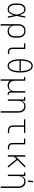

<svg xmlns="http://www.w3.org/2000/svg" viewBox="2348 -3136 1003 5740"><g transform="rotate(90 2850.0 -266.5)"><path d="M268 8Q241 8 214.5 1.5Q188 -5 166 -20Q144 -35 128 -57Q112 -79 102.5 -104.5Q93 -130 89.5 -156.5Q86 -183 86 -210V-310Q86 -337 89.5 -363.5Q93 -390 102.5 -415.5Q112 -441 128 -463Q144 -485 166 -500Q188 -515 214.5 -521.5Q241 -528 268 -528Q291 -528 312.5 -520Q334 -512 351 -497Q368 -482 380.5 -463.5Q393 -445 403 -424.5Q413 -404 420.5 -383Q428 -362 435 -341Q444 -385 452 -430Q460 -475 469 -520H512Q498 -456 484.5 -391.5Q471 -327 456 -263Q472 -198 485.5 -132Q499 -66 514 0H471Q462 -46 453.5 -92.5Q445 -139 436 -185Q429 -163 421.5 -141.5Q414 -120 404 -99.5Q394 -79 381.5 -59.5Q369 -40 352 -24.5Q335 -9 313 -0.5Q291 8 268 8ZM268 -30Q293 -30 315 -43.5Q337 -57 351.5 -77.5Q366 -98 376 -120.5Q386 -143 394 -167Q402 -191 408 -215Q414 -239 419 -263Q414 -287 407.5 -310.5Q401 -334 393.5 -357.5Q386 -381 376 -403Q366 -425 351 -444.5Q336 -464 314.5 -477Q293 -490 268 -490Q247 -490 226 -484Q205 -478 188 -465Q171 -452 159 -433.5Q147 -415 140.5 -394.5Q134 -374 131.5 -352.5Q129 -331 129 -310V-210Q129 -189 131.5 -167.5Q134 -146 140.5 -125.5Q147 -105 159 -86.5Q171 -68 188 -55Q205 -42 226 -36Q247 -30 268 -30Z M702 215V-310Q702 -338 706.5 -366Q711 -394 722 -419.5Q733 -445 751 -466.5Q769 -488 793 -502.5Q817 -517 845 -522.5Q873 -528 901 -528Q929 -528 957 -522.5Q985 -517 1010 -503Q1035 -489 1054 -467.5Q1073 -446 1085 -420.5Q1097 -395 1101.5 -366.5Q1106 -338 1106 -310V-210Q1106 -183 1102 -155.5Q1098 -128 1087.5 -102.5Q1077 -77 1060 -55Q1043 -33 1019.5 -18.5Q996 -4 969 2Q942 8 914 8Q887 8 859.5 1.5Q832 -5 809.5 -20Q787 -35 770.5 -57.5Q754 -80 745 -106V215ZM901 -30Q924 -30 946.5 -35Q969 -40 989 -52Q1009 -64 1023.5 -81.5Q1038 -99 1047 -120Q1056 -141 1059.5 -164Q1063 -187 1063 -210V-310Q1063 -333 1059.5 -356Q1056 -379 1047.5 -400Q1039 -421 1024 -438.5Q1009 -456 989 -468Q969 -480 946.5 -485Q924 -490 901 -490Q878 -490 856 -485Q834 -480 815 -468Q796 -456 782 -437.5Q768 -419 759.5 -398Q751 -377 748 -355Q745 -333 745 -310V-210Q745 -187 748 -165Q751 -143 759.5 -122Q768 -101 782 -83Q796 -65 815 -52.5Q834 -40 856 -35Q878 -30 901 -30Z M1538 0Q1520 0 1502 -3Q1484 -6 1468 -14Q1452 -22 1439 -35Q1426 -48 1418 -64Q1410 -80 1407 -98Q1404 -116 1404 -134V-482H1274V-520H1446V-134Q1446 -115 1451 -96.5Q1456 -78 1469 -64Q1482 -50 1500.5 -44Q1519 -38 1538 -38H1597V0Z M1950 8Q1921 8 1893 -3Q1865 -14 1844 -35Q1823 -56 1809 -82Q1795 -108 1785 -135.5Q1775 -163 1768.5 -192Q1762 -221 1758.5 -250Q1755 -279 1753.5 -308.5Q1752 -338 1752 -368Q1752 -397 1753.5 -426.5Q1755 -456 1758.5 -485Q1762 -514 1768.5 -543Q1775 -572 1785 -599.5Q1795 -627 1809 -653Q1823 -679 1844 -700Q1865 -721 1893 -732Q1921 -743 1950 -743Q1979 -743 2007 -732Q2035 -721 2056 -700Q2077 -679 2091 -653Q2105 -627 2115 -599.5Q2125 -572 2131.5 -543Q2138 -514 2141.5 -485Q2145 -456 2146.5 -426.5Q2148 -397 2148 -368Q2148 -338 2146.5 -308.5Q2145 -279 2141.5 -250Q2138 -221 2131.5 -192Q2125 -163 2115 -135.5Q2105 -108 2091 -82Q2077 -56 2056 -35Q2035 -14 2007 -3Q1979 8 1950 8ZM2105 -387Q2105 -411 2103.5 -435.5Q2102 -460 2099 -484Q2096 -508 2091 -531.5Q2086 -555 2079 -578.5Q2072 -602 2061 -624Q2050 -646 2034.5 -664.5Q2019 -683 1996.5 -694Q1974 -705 1950 -705Q1926 -705 1903.5 -694Q1881 -683 1865.5 -664.5Q1850 -646 1839 -624Q1828 -602 1821 -578.5Q1814 -555 1809 -531.5Q1804 -508 1801 -484Q1798 -460 1796.5 -435.5Q1795 -411 1795 -387ZM1950 -30Q1974 -30 1996.5 -41Q2019 -52 2034.5 -70.5Q2050 -89 2061 -111Q2072 -133 2079 -156.5Q2086 -180 2091 -203.5Q2096 -227 2099 -251Q2102 -275 2103.5 -299.5Q2105 -324 2105 -348H1795Q1795 -324 1796.5 -299.5Q1798 -275 1801 -251Q1804 -227 1809 -203.5Q1814 -180 1821 -156.5Q1828 -133 1839 -111Q1850 -89 1865.5 -70.5Q1881 -52 1903.5 -41Q1926 -30 1950 -30Z M2352 215V-482H2287V-520H2395V-210Q2395 -188 2398 -165.5Q2401 -143 2409 -122Q2417 -101 2431 -83Q2445 -65 2464 -52.5Q2483 -40 2505.5 -35Q2528 -30 2550 -30Q2572 -30 2594.5 -35Q2617 -40 2636 -52.5Q2655 -65 2669 -83Q2683 -101 2691 -122Q2699 -143 2702 -165.5Q2705 -188 2705 -210V-520H2748V-82Q2748 -71 2751 -61Q2754 -51 2761 -44Q2768 -37 2778.5 -33.5Q2789 -30 2799 -30H2813V8H2799Q2780 8 2762 3Q2744 -2 2730.5 -14.5Q2717 -27 2711 -45Q2705 -63 2705 -82V-106Q2696 -81 2679.5 -58.5Q2663 -36 2640.5 -20.5Q2618 -5 2591 1.5Q2564 8 2537 8Q2516 8 2496 4.5Q2476 1 2457.5 -7Q2439 -15 2423 -28Q2407 -41 2395 -57V215Z M3305 215V-310Q3305 -332 3302 -354.5Q3299 -377 3291 -398Q3283 -419 3269 -437Q3255 -455 3236 -467.5Q3217 -480 3194.5 -485Q3172 -490 3150 -490Q3128 -490 3105.5 -485Q3083 -480 3064 -467.5Q3045 -455 3031 -437Q3017 -419 3009 -398Q3001 -377 2998 -354.5Q2995 -332 2995 -310V0H2952V-482H2887V-520H2995V-414Q3004 -439 3020.5 -461.5Q3037 -484 3059.5 -499.5Q3082 -515 3109 -521.5Q3136 -528 3163 -528Q3190 -528 3217 -521.5Q3244 -515 3266.5 -500Q3289 -485 3305 -463Q3321 -441 3331 -416Q3341 -391 3344.5 -364Q3348 -337 3348 -310V215Z M3883 0Q3863 0 3842 -3.5Q3821 -7 3802.5 -16Q3784 -25 3769 -40Q3754 -55 3745 -74Q3736 -93 3732.5 -113.5Q3729 -134 3729 -155V-482H3546V-520H3954V-482H3771V-155Q3771 -132 3777.5 -109Q3784 -86 3799.5 -69.5Q3815 -53 3837.5 -45.5Q3860 -38 3883 -38H3961V0Z M4388 0Q4370 0 4352 -3Q4334 -6 4318 -14Q4302 -22 4289 -35Q4276 -48 4268 -64Q4260 -80 4257 -98Q4254 -116 4254 -134V-482H4124V-520H4296V-134Q4296 -115 4301 -96.5Q4306 -78 4319 -64Q4332 -50 4350.5 -44Q4369 -38 4388 -38H4447V0Z M4944 0 4735 -256 4664 -184V0H4621V-520H4664V-241L4940 -520H4997L4764 -285L4997 0Z M5555 215V-310Q5555 -332 5552 -354.5Q5549 -377 5541 -398Q5533 -419 5519 -437Q5505 -455 5486 -467.5Q5467 -480 5444.5 -485Q5422 -490 5400 -490Q5378 -490 5355.5 -485Q5333 -480 5314 -467.5Q5295 -455 5281 -437Q5267 -419 5259 -398Q5251 -377 5248 -354.5Q5245 -332 5245 -310V0H5202V-482H5137V-520H5245V-414Q5254 -439 5270.5 -461.5Q5287 -484 5309.5 -499.5Q5332 -515 5359 -521.5Q5386 -528 5413 -528Q5440 -528 5467 -521.5Q5494 -515 5516.5 -500Q5539 -485 5555 -463Q5571 -441 5581 -416Q5591 -391 5594.5 -364Q5598 -337 5598 -310V215ZM5376 -600 5387 -748H5433L5414 -600Z"/></g></svg>

Font: Iosevka Etoile Extralight
Style: Regular
Weight: 200
Designer: Belleve Invis
Foundry: Belleve Invis
Version: Version 22.1.2; ttfautohint (v1.8.4)